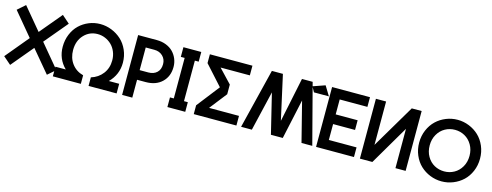

<svg xmlns="http://www.w3.org/2000/svg" viewBox="-29 -1435 5557 2170"><g transform="rotate(15 2749.5 -350.0)"><path d="M85 0 -4.9 -78.1 221.2 -350.1 -4.9 -621.1 85 -700.2 299.8 -442.9 515.1 -700.2 605 -621.1 377.9 -350.1 605 -78.1 515.1 0 299.8 -256.8Z M912.6 0H585V-112.8H706.1Q606 -211.4 606 -353Q606 -431.6 634 -499.3Q662.1 -566.9 709.7 -612.5Q757.3 -658.2 820.3 -684.1Q883.3 -710 952.6 -710Q1021.5 -710 1086.2 -684.1Q1150.9 -658.2 1200.4 -612.8Q1250 -567.4 1280 -499.5Q1310.1 -431.6 1310.1 -353Q1310.1 -212.9 1210 -112.8H1331.1V0H1002.9V-100.1Q1086.4 -125.5 1136.7 -191.2Q1187 -256.8 1187 -347.2Q1187 -401.4 1167.7 -447.8Q1148.4 -494.1 1116 -525.6Q1083.5 -557.1 1041 -575Q998.5 -592.8 952.6 -592.8Q857.9 -592.8 793.5 -524.4Q729 -456.1 729 -347.2Q729 -254.9 778.3 -188.7Q827.6 -122.6 912.6 -100.1Z M1395.5 0V-700.2H1614.7Q1673.8 -700.2 1723.6 -680.7Q1773.4 -661.1 1806.2 -627.4Q1838.9 -593.8 1857.2 -549.3Q1875.5 -504.9 1875.5 -455.1Q1875.5 -345.2 1805.2 -277.1Q1734.9 -209 1614.7 -209H1514.6V0ZM1514.6 -321.8H1615.7Q1677.7 -321.8 1715.3 -356.7Q1752.9 -391.6 1752.9 -455.1Q1752.9 -512.2 1714.4 -549.6Q1675.8 -586.9 1615.7 -586.9H1514.6Z M1925.3 0V-112.8H1970.2V-586.9H1925.3V-700.2H2134.3V-586.9H2089.4V-112.8H2134.3V0Z M2390.6 -586.9 2541 -428.2V-314.9L2382.8 -112.8H2732.9V0H2233.9V-103L2440.9 -369.1L2234.9 -597.2V-700.2H2732.9V-586.9Z M2787.6 0 2960.4 -700.2H3089.4L3204.6 -181.2L3312.5 -700.2H3437.5L3620.6 0H3494.6L3376.5 -465.8L3275.4 0H3136.7L3023.4 -465.8L2913.6 0Z M3665 0V-700.2H4108.4V-586.9H3784.2V-412.1H4041V-298.8H3784.2V-112.8H4108.4V0ZM3448.2 -650.9 3589.4 -700.2 3657.2 -588.9H3482.4Z M4177.7 0V-700.2H4296.9V-192.9L4597.2 -700.2H4712.9V0H4593.8V-460L4323.7 0Z M5133.8 9.8Q5063.5 9.8 4999 -16.1Q4934.6 -42 4885.5 -88.1Q4836.4 -134.3 4807.1 -202.4Q4777.8 -270.5 4777.8 -350.1Q4777.8 -428.7 4807.1 -496.8Q4836.4 -564.9 4885.3 -611.3Q4934.1 -657.7 4998.8 -683.8Q5063.5 -710 5133.8 -710Q5203.6 -710 5268.3 -683.8Q5333 -657.7 5382.1 -611.3Q5431.2 -564.9 5460.4 -496.8Q5489.7 -428.7 5489.7 -350.1Q5489.7 -270.5 5460.4 -202.4Q5431.2 -134.3 5382.1 -88.1Q5333 -42 5268.3 -16.1Q5203.6 9.8 5133.8 9.8ZM4900.9 -350.1Q4900.9 -277.3 4933.3 -221.2Q4965.8 -165 5018.6 -136Q5071.3 -106.9 5133.8 -106.9Q5195.8 -106.9 5248.5 -136Q5301.3 -165 5334 -221.2Q5366.7 -277.3 5366.7 -350.1Q5366.7 -421.9 5334 -478Q5301.3 -534.2 5248.5 -563.5Q5195.8 -592.8 5133.8 -592.8Q5071.3 -592.8 5018.6 -563.5Q4965.8 -534.2 4933.3 -478Q4900.9 -421.9 4900.9 -350.1Z"/></g></svg>

Font: Cakra Normal
Style: Regular
Weight: 400
Designer: Lucia Kollert, Vojtech Kollert
Foundry: OoM Type
Version: Version 1.000;Glyphs 3.1.1 (3148)